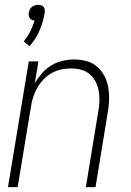

<svg xmlns="http://www.w3.org/2000/svg" viewBox="-20 -774 540 794"><path d="M13 0 99 -520H139L124 -430Q137 -452 154 -471.5Q171 -491 193 -504Q215 -517 239 -522.5Q263 -528 287 -528Q314 -528 339 -521Q364 -514 382.5 -497.5Q401 -481 412.5 -458.5Q424 -436 428 -410.5Q432 -385 431 -358Q430 -331 425 -305L375 0H335L386 -311Q390 -332 391 -353.5Q392 -375 388.5 -396Q385 -417 376 -435Q367 -453 351.5 -466.5Q336 -480 316 -485.5Q296 -491 274 -491Q254 -491 234 -487Q214 -483 195 -472.5Q176 -462 160.5 -446Q145 -430 134.5 -411.5Q124 -393 117.5 -373Q111 -353 108 -333L53 0ZM102 -583 78 -603Q94 -622 105 -644Q116 -666 123 -689Q117 -689 112 -691.5Q107 -694 103.5 -698.5Q100 -703 99 -709Q98 -715 99 -721Q100 -728 103 -734.5Q106 -741 112 -745.5Q118 -750 124.5 -752Q131 -754 138 -754Q145 -754 150.5 -752Q156 -750 160 -745.5Q164 -741 165 -734.5Q166 -728 165 -721Q159 -685 144 -649Q129 -613 102 -583Z"/></svg>

Font: Iosevka Term Curly Extralight
Style: Italic
Weight: 200
Italic angle: -9°
Designer: Belleve Invis
Foundry: Belleve Invis
Version: Version 32.3.0